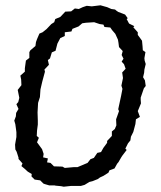

<svg xmlns="http://www.w3.org/2000/svg" viewBox="-20 -697 610 726"><path d="M221 9 211 7 190 5 186 4H166L149 -1L144 -3L132 -15L111 -18L99 -30L100 -39L85 -48L73 -59L61 -69L65 -79L50 -96V-101L43 -123L38 -132L37 -150L39 -162L42 -179V-197L41 -205L38 -227L34 -241L40 -257L41 -270L50 -285L42 -303L49 -311L53 -327L47 -357L61 -375L60 -396L57 -411L74 -426V-439L78 -468L91 -478V-500L95 -507L114 -523L116 -538L120 -549L129 -570L141 -575L156 -587L174 -606L185 -613L189 -625L208 -633L227 -653L249 -654L263 -665L278 -663L293 -670L308 -675L327 -673L360 -677L374 -673L385 -670L401 -663L415 -661L421 -656L427 -652L453 -642L463 -628L459 -625L468 -608L488 -598L484 -594L501 -575V-565L512 -550L517 -543L519 -522L520 -507L530 -500L526 -477L527 -468L531 -455L526 -434L525 -422L521 -405L528 -393L531 -372L524 -363L512 -328V-320L513 -306L506 -289L501 -277L509 -255L494 -246L492 -228L484 -198L475 -180L473 -166L464 -155L454 -135L459 -130L443 -109L439 -103L428 -84L423 -78L413 -60L394 -53L390 -44L371 -32L358 -26L350 -20L330 -12L318 -9L300 2L286 6H249ZM225 -62 259 -65H273L311 -81L322 -95L335 -100L348 -119L362 -122L371 -138L385 -157V-164L403 -183V-200L414 -209L420 -223L419 -246L423 -257L430 -277L427 -284L438 -335L443 -361L439 -373L445 -402L442 -423L455 -437L449 -454L440 -464L447 -475L440 -489L444 -504L430 -519L428 -535L426 -547L416 -569L404 -583L397 -593L375 -595L371 -604L357 -606L336 -613L305 -611L291 -609L277 -597L254 -588L250 -578L225 -575V-561L208 -553L197 -532L190 -505L176 -499L169 -476L161 -470L165 -452L148 -434L150 -426L140 -389L133 -359L131 -330L124 -308L122 -272L123 -241V-226L120 -203L119 -183L127 -176L120 -159L139 -133L145 -115L143 -102L161 -98L158 -83L171 -81L184 -68L216 -67Z"/></svg>

Font: Winky Rough Light
Style: Italic
Weight: 300
Italic angle: -8.97852°
Designer: Simon Atzbach
Foundry: typofactur
Version: Version 1.206; ttfautohint (v1.8.4.7-5d5b)